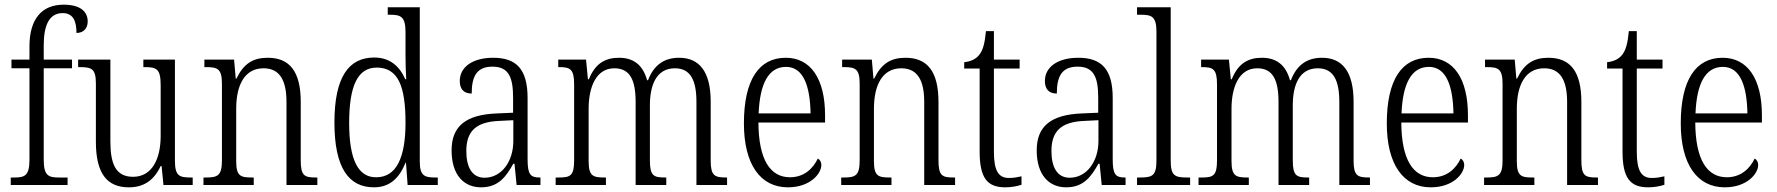

<svg xmlns="http://www.w3.org/2000/svg" viewBox="-20 -791 7597 821"><path d="M26 0H269V-32H232C187 -32 167 -40 167 -108V-499H288V-536H167V-598C167 -682 190 -735 248 -735C295 -735 307 -697 307 -650C337 -650 355 -670 355 -699C355 -742 323 -771 252 -771C159 -771 106 -710 106 -593V-536H29V-499H106V-108C106 -40 86 -32 42 -32H26Z M531 10C594 10 638 -19 667 -81H671L679 0H804V-32H797C747 -32 728 -38 728 -104V-536H593V-504H598C650 -504 667 -497 667 -426V-210C667 -111 630 -35 549 -35C476 -35 452 -88 452 -186V-536H314V-504H321C372 -504 390 -497 390 -434V-185C390 -47 439 10 531 10Z M850 0H1065V-32H1058C1008 -32 990 -38 990 -102V-326C990 -427 1026 -499 1107 -499C1179 -499 1205 -443 1205 -355V0H1337V-32H1331C1282 -32 1266 -39 1266 -105V-355C1266 -486 1218 -544 1125 -544C1062 -544 1022 -519 991 -455H988L981 -536H854V-504H862C910 -504 929 -497 929 -433V-105C929 -39 910 -32 860 -32H850Z M1579 10C1648 10 1688 -31 1714 -95H1716L1723 0H1852V-32H1842C1794 -32 1775 -40 1775 -101V-760H1638V-728H1647C1693 -728 1714 -721 1714 -654V-555C1714 -521 1715 -484 1717 -452H1713C1689 -507 1648 -545 1580 -545C1472 -545 1410 -463 1410 -267C1410 -72 1472 10 1579 10ZM1589 -33C1512 -32 1473 -107 1473 -265C1473 -425 1510 -502 1591 -502C1684 -502 1714 -419 1714 -266C1714 -119 1676 -33 1589 -33Z M2037 10C2112 10 2144 -36 2175 -91H2180L2189 0H2291V-32H2288C2248 -32 2236 -45 2236 -110V-372C2236 -495 2188 -544 2089 -544C1999 -544 1946 -503 1946 -445C1946 -409 1964 -391 1997 -391C1997 -464 2018 -506 2086 -506C2157 -506 2174 -458 2174 -372V-309L2105 -306C1974 -301 1911 -253 1911 -148C1911 -41 1965 10 2037 10ZM2052 -31C1998 -31 1974 -77 1974 -145C1974 -225 2010 -270 2115 -274L2175 -277V-188C2175 -101 2125 -31 2052 -31Z M2356 0H2571V-32H2566C2515 -32 2497 -38 2497 -103V-326C2497 -417 2528 -499 2607 -499C2673 -499 2698 -450 2698 -355V0H2829V-32H2824C2775 -32 2759 -39 2759 -105V-341C2759 -426 2786 -499 2866 -499C2933 -499 2958 -447 2958 -355V0H3089V-32H3086C3036 -32 3019 -39 3019 -104V-356C3019 -484 2971 -544 2884 -544C2823 -544 2777 -516 2751 -448H2747C2729 -514 2688 -544 2627 -544C2567 -544 2525 -519 2498 -452H2494L2486 -536H2367V-504H2371C2418 -504 2435 -496 2435 -430V-106C2435 -39 2419 -32 2369 -32H2356Z M3349 10C3445 10 3492 -49 3492 -85C3492 -100 3485 -109 3477 -113C3457 -71 3419 -33 3358 -33C3274 -33 3224 -107 3223 -267H3508V-298C3508 -455 3446 -544 3340 -544C3226 -544 3161 -451 3161 -263C3161 -89 3231 10 3349 10ZM3446 -306H3224C3229 -431 3265 -505 3341 -505C3415 -505 3444 -424 3446 -306Z M3577 0H3792V-32H3785C3735 -32 3717 -38 3717 -102V-326C3717 -427 3753 -499 3834 -499C3906 -499 3932 -443 3932 -355V0H4064V-32H4058C4009 -32 3993 -39 3993 -105V-355C3993 -486 3945 -544 3852 -544C3789 -544 3749 -519 3718 -455H3715L3708 -536H3581V-504H3589C3637 -504 3656 -497 3656 -433V-105C3656 -39 3637 -32 3587 -32H3577Z M4279 10C4305 10 4331 5 4348 -1V-37C4329 -33 4315 -30 4294 -30C4251 -30 4230 -59 4230 -141V-498H4340V-536H4230V-658H4196C4191 -605 4183 -575 4166 -555C4152 -538 4131 -528 4103 -525V-498H4169V-143C4169 -29 4202 10 4279 10Z M4539 10C4614 10 4646 -36 4677 -91H4682L4691 0H4793V-32H4790C4750 -32 4738 -45 4738 -110V-372C4738 -495 4690 -544 4591 -544C4501 -544 4448 -503 4448 -445C4448 -409 4466 -391 4499 -391C4499 -464 4520 -506 4588 -506C4659 -506 4676 -458 4676 -372V-309L4607 -306C4476 -301 4413 -253 4413 -148C4413 -41 4467 10 4539 10ZM4554 -31C4500 -31 4476 -77 4476 -145C4476 -225 4512 -270 4617 -274L4677 -277V-188C4677 -101 4627 -31 4554 -31Z M4842 0H5069V-32H5058C5003 -32 4986 -39 4986 -105V-760H4842V-728H4857C4903 -728 4925 -722 4925 -656V-105C4925 -39 4908 -32 4853 -32H4842Z M5105 0H5320V-32H5315C5264 -32 5246 -38 5246 -103V-326C5246 -417 5277 -499 5356 -499C5422 -499 5447 -450 5447 -355V0H5578V-32H5573C5524 -32 5508 -39 5508 -105V-341C5508 -426 5535 -499 5615 -499C5682 -499 5707 -447 5707 -355V0H5838V-32H5835C5785 -32 5768 -39 5768 -104V-356C5768 -484 5720 -544 5633 -544C5572 -544 5526 -516 5500 -448H5496C5478 -514 5437 -544 5376 -544C5316 -544 5274 -519 5247 -452H5243L5235 -536H5116V-504H5120C5167 -504 5184 -496 5184 -430V-106C5184 -39 5168 -32 5118 -32H5105Z M6098 10C6194 10 6241 -49 6241 -85C6241 -100 6234 -109 6226 -113C6206 -71 6168 -33 6107 -33C6023 -33 5973 -107 5972 -267H6257V-298C6257 -455 6195 -544 6089 -544C5975 -544 5910 -451 5910 -263C5910 -89 5980 10 6098 10ZM6195 -306H5973C5978 -431 6014 -505 6090 -505C6164 -505 6193 -424 6195 -306Z M6326 0H6541V-32H6534C6484 -32 6466 -38 6466 -102V-326C6466 -427 6502 -499 6583 -499C6655 -499 6681 -443 6681 -355V0H6813V-32H6807C6758 -32 6742 -39 6742 -105V-355C6742 -486 6694 -544 6601 -544C6538 -544 6498 -519 6467 -455H6464L6457 -536H6330V-504H6338C6386 -504 6405 -497 6405 -433V-105C6405 -39 6386 -32 6336 -32H6326Z M7028 10C7054 10 7080 5 7097 -1V-37C7078 -33 7064 -30 7043 -30C7000 -30 6979 -59 6979 -141V-498H7089V-536H6979V-658H6945C6940 -605 6932 -575 6915 -555C6901 -538 6880 -528 6852 -525V-498H6918V-143C6918 -29 6951 10 7028 10Z M7355 10C7451 10 7498 -49 7498 -85C7498 -100 7491 -109 7483 -113C7463 -71 7425 -33 7364 -33C7280 -33 7230 -107 7229 -267H7514V-298C7514 -455 7452 -544 7346 -544C7232 -544 7167 -451 7167 -263C7167 -89 7237 10 7355 10ZM7452 -306H7230C7235 -431 7271 -505 7347 -505C7421 -505 7450 -424 7452 -306Z"/></svg>

Font: Noto Serif Devanagari Condensed Light
Style: Regular
Weight: 300
Width: 3
Designer: Universal Thirst, Indian Type Foundry and the Monotype Design Team
Foundry: Monotype Imaging Inc.
Version: Version 2.004